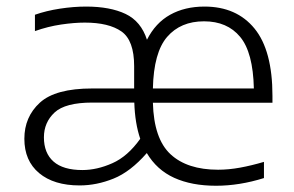

<svg xmlns="http://www.w3.org/2000/svg" viewBox="-20 -570 916 599"><path d="M228.5 8.5Q148 8.5 102 -30Q56 -68.5 56 -137Q56 -205.5 104.5 -249.8Q153 -294 267.5 -294H398.5V-363.5Q398.5 -444 359 -471.8Q319.5 -499.5 244.5 -499.5Q211.5 -499.5 170.8 -493.5Q130 -487.5 89 -473V-524Q124.5 -536.5 167 -543Q209.5 -549.5 248.5 -549.5Q323.5 -549.5 371.8 -526.5Q420 -503.5 438.5 -446Q465 -498.5 510.8 -524Q556.5 -549.5 618 -549.5Q718 -549.5 774 -481Q830 -412.5 830 -271V-249.5H457Q460 -137 512 -88.8Q564 -40.5 660.5 -40.5Q693.5 -40.5 729 -47Q764.5 -53.5 803.5 -65V-14.5Q727 9.5 654 9.5Q578 9.5 523.5 -15.2Q469 -40 438 -92.5Q387 -34 334.2 -12.8Q281.5 8.5 228.5 8.5ZM616.5 -503.5Q543.5 -503.5 501.5 -455Q459.5 -406.5 457 -294H772Q769.5 -406.5 729.2 -455Q689 -503.5 616.5 -503.5ZM237 -39.5Q282.5 -39.5 330.5 -60.8Q378.5 -82 417.5 -137Q401 -185.5 399 -250H268Q183.5 -250 150.2 -219Q117 -188 117 -141.5Q117 -92.5 147 -66Q177 -39.5 237 -39.5Z"/></svg>

Font: Encode Sans Semi Expanded Light
Style: Regular
Weight: 300
Width: 6
Designer: Multiple Designers
Foundry: Impallari Type
Version: Version 3.000; ttfautohint (v1.8.3) -l 8 -r 50 -G 200 -x 14 